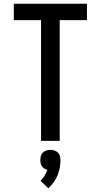

<svg xmlns="http://www.w3.org/2000/svg" viewBox="-20 -755 540 1029"><path d="M200 0V-647H54V-735H446V-647H300V0ZM239 254 197 214Q210 202 219 187Q228 172 234 155Q225 153 217.5 148.5Q210 144 205 136.5Q200 129 198 120Q196 111 196 103Q196 92 199 81Q202 70 210 62.5Q218 55 228.5 51.5Q239 48 250 48Q261 48 271.5 51.5Q282 55 290 62.5Q298 70 301 81Q304 92 304 103Q304 124 300 145Q296 166 288 185.5Q280 205 267.5 222Q255 239 239 254Z"/></svg>

Font: Iosevka Term Curly Semibold
Style: Regular
Weight: 600
Designer: Belleve Invis
Foundry: Belleve Invis
Version: Version 32.3.0